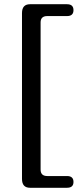

<svg xmlns="http://www.w3.org/2000/svg" viewBox="-20 -760 368 908"><path d="M172 -654V42Q172 72.5 203.5 72.5H297Q327.5 72.5 327.5 100.5Q327.5 128 297 128H122Q84 128 84 86V-698Q84 -740 122 -740H297Q327.5 -740 327.5 -712Q327.5 -684 297 -684H203.5Q172 -684 172 -654Z"/></svg>

Font: Fraunces 9pt SuperSoft
Style: Regular
Weight: 400
Version: Version 1.000;[b76b70a41]